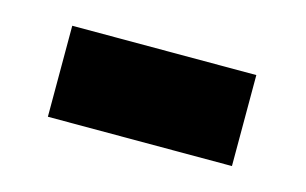

<svg xmlns="http://www.w3.org/2000/svg" viewBox="-35 -637 425 267"><g transform="rotate(15 177.0 -503.5)"><path d="M44 -438V-569H309V-438Z"/></g></svg>

Font: FiraGO
Style: Bold
Weight: 700
Designer: bBox Type
Foundry: bBox Type GmbH
Version: Version 1.001;PS 001.001;hotconv 1.0.88;makeotf.lib2.5.64775